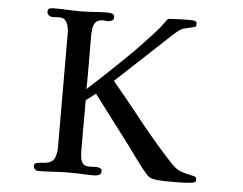

<svg xmlns="http://www.w3.org/2000/svg" viewBox="-52 -803 1104 873"><g transform="rotate(5 500.0 -366.5)"><path d="M872 -18Q872 -8 868 -6Q864 -4 855 -2Q827 2 797 2Q767 2 738 2Q721 2 697.5 0Q674 -2 658 -10Q652 -14 638 -30.5Q624 -47 608 -68.5Q592 -90 578 -109Q564 -128 558 -137L384 -367L340 -333Q340 -277 340 -220Q340 -163 340 -106Q340 -91 342 -74Q344 -57 352.5 -45.5Q361 -34 382 -34Q390 -34 398.5 -34.5Q407 -35 416 -35Q424 -35 432 -31.5Q440 -28 440 -18Q440 -4 429.5 0Q419 4 408 4Q379 4 350.5 2.5Q322 1 293 1Q258 1 223.5 3.5Q189 6 154 6Q144 6 137.5 0Q131 -6 131 -15Q131 -26 141.5 -29Q152 -32 164.5 -32.5Q177 -33 184 -34Q215 -39 224 -60Q233 -81 233 -109Q233 -240 232.5 -370Q232 -500 232 -630Q232 -644 228.5 -660Q225 -676 216 -687Q207 -698 189 -698Q181 -698 172.5 -697.5Q164 -697 156 -697Q148 -697 140 -703Q132 -709 132 -717Q132 -733 141 -735Q150 -737 163 -737Q192 -737 221.5 -735.5Q251 -734 281 -734Q312 -734 343 -736.5Q374 -739 405 -739Q415 -739 425.5 -736Q436 -733 436 -720Q436 -709 427 -704.5Q418 -700 409 -700Q404 -700 398.5 -701Q393 -702 388 -702Q365 -702 354.5 -690.5Q344 -679 341.5 -661.5Q339 -644 339 -626Q339 -565 339.5 -505Q340 -445 339 -384Q420 -458 498.5 -534Q577 -610 649 -692Q652 -696 658.5 -705.5Q665 -715 672 -723.5Q679 -732 680 -733Q682 -735 696 -735.5Q710 -736 727.5 -737Q745 -738 761 -738Q777 -738 784 -738Q792 -738 802 -736Q812 -734 812 -723Q812 -720 811.5 -716.5Q811 -713 809 -711Q808 -709 795.5 -706Q783 -703 769.5 -700Q756 -697 751 -695Q741 -691 731.5 -683.5Q722 -676 713 -668L460 -432Q524 -356 586 -277.5Q648 -199 714 -125Q729 -109 744 -92Q759 -75 776 -61Q791 -50 811.5 -44Q832 -38 848.5 -35Q865 -32 868 -28Q872 -24 872 -18Z"/></g></svg>

Font: Kaisei Tokumin Medium
Style: Regular
Weight: 500
Designer: Font-Kai, 金井和夫
Foundry: KAZUO KANAI
Version: Version 5.003